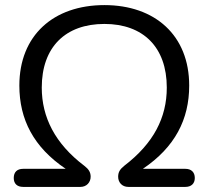

<svg xmlns="http://www.w3.org/2000/svg" viewBox="-20 -734 819 754"><path d="M71 0H296C320 0 336 -18 336 -40C336 -58 328 -70 311 -83C196 -170 144 -274 144 -390C144 -549 237 -640 390 -640C542 -640 635 -549 635 -390C635 -272 583 -171 468 -83C452 -70 444 -59 444 -40C444 -18 459 0 484 0H708C731 0 745 -13 745 -35C745 -58 731 -71 708 -71H541C667 -156 723 -265 723 -398C723 -595 589 -714 390 -714C190 -714 56 -595 56 -398C56 -265 112 -156 238 -71H71C47 -71 34 -58 34 -35C34 -13 47 0 71 0Z"/></svg>

Font: SN Pro Book
Style: Regular
Weight: 350
Designer: Tobias Whetton
Foundry: Supernotes
Version: Version 1.003;Glyphs 3.3 (3324)